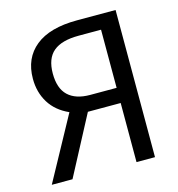

<svg xmlns="http://www.w3.org/2000/svg" viewBox="-105 -798 826 890"><g transform="rotate(-15 307.5 -353.0)"><path d="M529.7 -706.2V0H441V-283.6H283.6L133.8 0H34.4L200.5 -304.1Q138.5 -331.8 107.7 -382.1Q76.9 -432.3 76.9 -496.9Q76.9 -595.9 145.1 -651Q213.3 -706.2 344.1 -706.2ZM441 -635.4H333.3Q251.8 -635.4 212.1 -602.1Q172.3 -568.7 172.3 -496.9Q172.3 -425.1 208.7 -390.8Q245.1 -356.4 314.4 -356.4H441Z"/></g></svg>

Font: FiraCode Nerd Font Mono
Style: Regular
Weight: 400
Monospace: yes
Designer: Carrois Corporate, Edenspiekermann AG, Nikita Prokopov
Foundry: Carrois Corporate, Edenspiekermann AG, Nikita Prokopov
Version: Version 6.002;Nerd Fonts 3.4.0